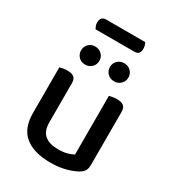

<svg xmlns="http://www.w3.org/2000/svg" viewBox="-200 -936 958 1061"><g transform="rotate(30 279.5 -405.5)"><path d="M137 -749Q133 -756 129.5 -765.5Q126 -775 126 -786Q126 -807 135.5 -816Q145 -825 162 -825H410Q414 -819 417 -809Q420 -799 420 -788Q420 -767 411 -758Q402 -749 385 -749ZM69 -467Q76 -469 89 -471.5Q102 -474 117 -474Q146 -474 159.5 -463Q173 -452 173 -425V-178Q173 -120 203.5 -95.5Q234 -71 288 -71Q323 -71 347 -78Q371 -85 385 -93V-467Q393 -469 405.5 -471.5Q418 -474 433 -474Q462 -474 476 -463Q490 -452 490 -425V-88Q490 -66 483 -52Q476 -38 455 -25Q429 -10 386.5 2Q344 14 287 14Q184 14 126.5 -31.5Q69 -77 69 -176ZM184 -551Q158 -551 142 -568Q126 -585 126 -609Q126 -632 142 -649Q158 -666 184 -666Q210 -666 226.5 -649Q243 -632 243 -609Q243 -585 226.5 -568Q210 -551 184 -551ZM369 -551Q343 -551 326.5 -568Q310 -585 310 -609Q310 -632 326.5 -649Q343 -666 369 -666Q395 -666 411.5 -649Q428 -632 428 -609Q428 -585 411.5 -568Q395 -551 369 -551Z"/></g></svg>

Font: Baloo 2 Latin Medium
Style: Regular
Weight: 500
Designer: Sarang Kulkarni and Ek Type
Foundry: Ek Type
Version: Version 1.001